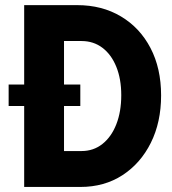

<svg xmlns="http://www.w3.org/2000/svg" viewBox="-20 -740 679 760"><path d="M75.7 0V-719.7H285.6Q383.8 -719.7 458.7 -675Q533.7 -630.4 575.7 -550Q617.7 -469.7 617.7 -362.3Q617.7 -256.3 577.1 -174.8Q536.6 -93.3 464.8 -46.6Q393.1 0 298.3 0ZM233.4 -142.1H302.7Q350.1 -142.1 385.5 -170.2Q420.9 -198.2 440.4 -248Q460 -297.9 460 -363.3Q460 -427.2 440.4 -475.6Q420.9 -523.9 385.5 -550.8Q350.1 -577.6 302.7 -577.6H233.4ZM14.2 -320.3V-405.3H297.9V-320.3Z"/></svg>

Font: Reddit Sans Condensed ExtraBold
Style: Regular
Weight: 800
Designer: Stephen Hutchings
Foundry: Reddit
Version: Version 1.014